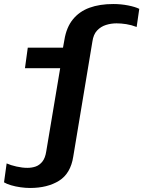

<svg xmlns="http://www.w3.org/2000/svg" viewBox="-49 -748 712 954"><path d="M100 186Q78 186 53 182.5Q28 179 6 172.5Q-16 166 -29 158L-16 64Q4 73 33 79.5Q62 86 87 86Q109 86 128 79.5Q147 73 161.5 55Q176 37 181 3L250 -409H75L89 -511H264L271 -550Q281 -612 313 -651.5Q345 -691 395.5 -709.5Q446 -728 514 -728Q552 -728 587.5 -721Q623 -714 643 -704L630 -614Q604 -624 578.5 -628Q553 -632 530 -632Q503 -632 477.5 -624Q452 -616 433.5 -596.5Q415 -577 410 -541L315 30Q302 114 244.5 150Q187 186 100 186Z"/></svg>

Font: Chivo Mono SemiBold
Style: Italic
Weight: 600
Italic angle: -8.05°
Monospace: yes
Version: Version 1.008